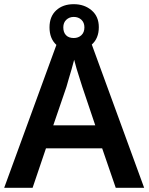

<svg xmlns="http://www.w3.org/2000/svg" viewBox="-20 -992 711 919"><path d="M534 -93 469 -282H200L136 -93H0L262 -810H408L670 -93ZM374 -576Q370 -590 362 -614Q354 -638 346.5 -663.5Q339 -689 335 -706Q330 -686 322.5 -660Q315 -634 308 -611Q301 -588 298 -576L235 -392H436ZM333 -748Q281 -748 249 -778Q217 -808 217 -861Q217 -913 249 -942.5Q281 -972 333 -972Q384 -972 418.5 -942.5Q453 -913 453 -862Q453 -808 418.5 -778Q384 -748 333 -748ZM333 -810Q355 -810 369.5 -823.5Q384 -837 384 -861Q384 -884 369.5 -897.5Q355 -911 333 -911Q312 -911 297.5 -897.5Q283 -884 283 -861Q283 -837 296 -823.5Q309 -810 333 -810Z"/></svg>

Font: Noto Sans Telugu UI SemiBold
Style: Regular
Weight: 600
Designer: Jelle Bosma - Monotype Design Team
Foundry: Monotype Imaging Inc.
Version: Version 2.005; ttfautohint (v1.8.4.7-5d5b)